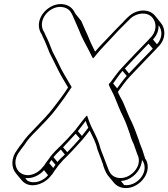

<svg xmlns="http://www.w3.org/2000/svg" viewBox="-20 -800 841 959"><path d="M742 -711C764 -684 763 -640 728 -608L719 -598C676 -554 632 -508 589 -462C571 -444 544 -405 531 -388C524 -381 526 -384 523 -377C532 -356 543 -338 552 -317C566 -283 580 -246 596 -215C609 -188 619 -159 629 -130L634 -113C636 -108 638 -103 641 -95L648 -80C654 -64 660 -45 666 -29C697 29 629 100 568 88C544 83 531 69 523 50C517 34 508 12 502 -5L496 -21C490 -36 486 -45 481 -61C468 -114 441 -150 424 -197C421 -205 418 -215 415 -223C410 -219 406 -215 402 -210C388 -192 369 -167 354 -148C329 -119 305 -93 280 -69C262 -52 247 -37 232 -18C225 -8 218 3 210 12L201 26L194 34C172 64 125 89 86 66C55 48 44 -1 78 -44C87 -56 92 -64 101 -75C118 -103 140 -125 163 -148C196 -183 232 -217 262 -258C287 -290 314 -328 338 -365C322 -393 300 -428 285 -457C272 -484 255 -520 242 -543C232 -569 222 -596 210 -619C207 -624 205 -630 202 -637L196 -647C167 -707 235 -777 295 -764C316 -760 330 -748 338 -732L343 -722C354 -696 363 -676 374 -651C387 -615 408 -579 426 -544C430 -535 435 -525 440 -516L445 -508L453 -517C481 -553 517 -588 548 -622C573 -650 595 -671 621 -697L631 -707C664 -738 717 -742 742 -711ZM706 -5C700 -22 697 -35 691 -52L685 -67C682 -74 680 -81 678 -85L673 -101C662 -130 652 -160 639 -188C623 -218 610 -255 595 -289C592 -297 566 -338 570 -343C584 -362 611 -400 628 -417C672 -463 715 -509 758 -553L767 -563C809 -601 809 -655 783 -686L754 -722C724 -758 662 -755 622 -717L611 -707C587 -680 562 -658 537 -630C511 -602 481 -573 455 -542C441 -569 428 -597 418 -623C407 -649 396 -670 386 -695L357 -731L352 -740C342 -759 325 -773 301 -778C229 -793 148 -711 182 -639L188 -629C191 -623 193 -616 196 -611C207 -589 218 -560 228 -535C241 -511 257 -476 271 -449C285 -421 305 -389 320 -363C299 -330 273 -296 250 -266C221 -227 186 -193 153 -158C131 -135 109 -114 89 -83C81 -73 74 -65 66 -52C34 -11 36 37 59 65L88 100C128 149 205 119 235 77L242 69L251 55C258 45 265 37 273 25C287 8 301 -7 319 -24C345 -50 369 -78 394 -105C405 -119 417 -133 428 -148C442 -118 459 -90 466 -55C472 -38 476 -28 482 -13L488 3C489 7 490 10 492 13C497 34 507 62 521 79L550 114C560 126 574 134 592 138C666 152 745 67 709 -3ZM764 -579 744 -603C765 -625 773 -650 772 -674C792 -649 792 -609 764 -579ZM743 -557C704 -517 663 -475 624 -433L604 -458C644 -500 683 -542 722 -582ZM613 -421C597 -404 578 -376 565 -359L545 -383C558 -401 577 -429 592 -446ZM600 124 584 104C628 102 669 68 683 28C686 18 689 9 689 -1L695 7C725 65 659 134 600 124ZM379 -108C358 -84 337 -61 316 -40L295 -64C316 -86 337 -109 358 -132ZM389 -121 369 -145C382 -161 394 -178 408 -196C412 -184 416 -172 421 -162C410 -148 399 -134 389 -121ZM304 -28C291 -16 278 -5 267 9L247 -15C258 -28 270 -40 284 -53ZM257 23C253 29 250 34 246 39L226 15C230 10 233 5 237 -1ZM220 75C197 103 152 122 116 102L106 89C141 94 178 75 200 50Z"/></svg>

Font: Blanket
Style: Ugh
Weight: 900
Foundry: Cannot Into Space Fonts
Version: Version 0.9